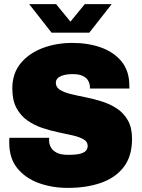

<svg xmlns="http://www.w3.org/2000/svg" viewBox="-20 -905 691 935"><path d="M310 10Q234 10 169 -13.5Q104 -37 64.5 -85.5Q25 -134 25 -210Q25 -216 25 -221.5Q25 -227 26 -234H220Q219 -230 219 -228Q219 -226 219 -222Q219 -204 227.5 -188Q236 -172 256 -161.5Q276 -151 312 -151Q353 -151 373 -157Q393 -163 400 -173Q407 -183 407 -194Q407 -215 387 -226.5Q367 -238 334.5 -245.5Q302 -253 263 -261Q224 -269 184.5 -282.5Q145 -296 112.5 -319Q80 -342 60 -379.5Q40 -417 40 -474Q40 -547 80 -596Q120 -645 186.5 -670.5Q253 -696 333 -696Q410 -696 472.5 -673.5Q535 -651 572.5 -605Q610 -559 610 -486V-474H418V-478Q418 -496 410 -511Q402 -526 383.5 -535Q365 -544 335 -544Q307 -544 288.5 -538.5Q270 -533 261 -524Q252 -515 252 -502Q252 -480 272 -467.5Q292 -455 325 -447Q358 -439 398 -431Q438 -423 477.5 -410.5Q517 -398 550 -376Q583 -354 603 -318.5Q623 -283 623 -229Q623 -144 582.5 -91.5Q542 -39 471.5 -14.5Q401 10 310 10ZM231 -746 122 -885H253L339 -780H307L393 -885H524L415 -746Z"/></svg>

Font: Chivo Medium Black
Style: Regular
Weight: 900
Version: Version 2.002